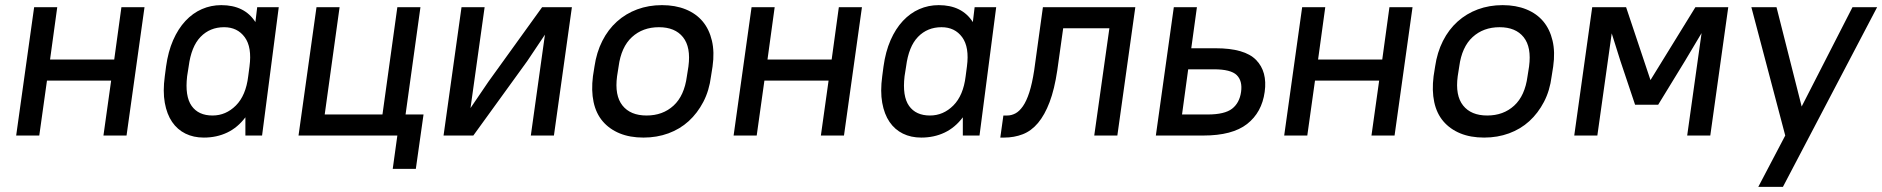

<svg xmlns="http://www.w3.org/2000/svg" viewBox="-20 -528 7333 748"><path d="M413 -214H163L133 0H43L113 -500H203L175 -296H425L453 -500H543L473 0H383Z M774 8Q734 8 702.5 -7.5Q671 -23 650.5 -53Q630 -83 622 -127.5Q614 -172 622 -231L627 -269Q635 -327 654.5 -371.5Q674 -416 702.5 -446.5Q731 -477 766.5 -492.5Q802 -508 842 -508Q933 -508 975 -442L982 -500H1066L1001 0H936V-71Q906 -31 865 -11.5Q824 8 774 8ZM808 -78Q860 -78 899 -117Q938 -156 947 -231L952 -269Q962 -344 933.5 -383Q905 -422 853 -422Q798 -422 761.5 -384.5Q725 -347 715 -269L709 -231Q700 -153 726.5 -115.5Q753 -78 808 -78Z M1213 -500H1303L1245 -82H1470L1528 -500H1618L1560 -82H1630L1600 130H1510L1528 0H1143Z M2103 -393 2034 -290 1824 0H1708L1778 -500H1868L1813 -107L1883 -210L2092 -500H2208L2138 0H2048Z M2487 8Q2434 8 2394 -8.5Q2354 -25 2328 -55.5Q2302 -86 2292.5 -130.5Q2283 -175 2290 -231L2296 -269Q2304 -324 2326.5 -368.5Q2349 -413 2383.5 -444Q2418 -475 2462.5 -491.5Q2507 -508 2559 -508Q2611 -508 2651.5 -491.5Q2692 -475 2717.5 -444.5Q2743 -414 2753.5 -369.5Q2764 -325 2756 -269L2750 -231Q2743 -175 2720 -131Q2697 -87 2663 -56Q2629 -25 2584 -8.5Q2539 8 2487 8ZM2499 -78Q2562 -78 2604 -116.5Q2646 -155 2656 -231L2662 -269Q2672 -344 2641 -383Q2610 -422 2547 -422Q2484 -422 2442 -383.5Q2400 -345 2390 -269L2384 -231Q2374 -156 2405 -117Q2436 -78 2499 -78Z M3208 -214H2958L2928 0H2838L2908 -500H2998L2970 -296H3220L3248 -500H3338L3268 0H3178Z M3569 8Q3529 8 3497.5 -7.5Q3466 -23 3445.5 -53Q3425 -83 3417 -127.5Q3409 -172 3417 -231L3422 -269Q3430 -327 3449.5 -371.5Q3469 -416 3497.5 -446.5Q3526 -477 3561.5 -492.5Q3597 -508 3637 -508Q3728 -508 3770 -442L3777 -500H3861L3796 0H3731V-71Q3701 -31 3660 -11.5Q3619 8 3569 8ZM3603 -78Q3655 -78 3694 -117Q3733 -156 3742 -231L3747 -269Q3757 -344 3728.5 -383Q3700 -422 3648 -422Q3593 -422 3556.5 -384.5Q3520 -347 3510 -269L3504 -231Q3495 -153 3521.5 -115.5Q3548 -78 3603 -78Z M3889 -78H3904Q3920 -78 3935.5 -86Q3951 -94 3965 -114Q3979 -134 3990 -168Q4001 -202 4009 -254L4043 -500H4403L4333 0H4243L4302 -418H4122L4099 -254Q4088 -180 4069 -130Q4050 -80 4024 -49Q3998 -18 3964.5 -5Q3931 8 3892 8H3877Z M4553 -500H4643L4621 -340H4716Q4829 -340 4873.5 -294.5Q4918 -249 4907 -170Q4896 -90 4838.5 -45Q4781 0 4668 0H4483ZM4609 -258 4585 -82H4685Q4751 -82 4780 -104.5Q4809 -127 4815 -170Q4821 -213 4798 -235.5Q4775 -258 4709 -258Z M5353 -214H5103L5073 0H4983L5053 -500H5143L5115 -296H5365L5393 -500H5483L5413 0H5323Z M5762 8Q5709 8 5669 -8.5Q5629 -25 5603 -55.5Q5577 -86 5567.5 -130.5Q5558 -175 5565 -231L5571 -269Q5579 -324 5601.5 -368.5Q5624 -413 5658.5 -444Q5693 -475 5737.5 -491.5Q5782 -508 5834 -508Q5886 -508 5926.5 -491.5Q5967 -475 5992.5 -444.5Q6018 -414 6028.5 -369.5Q6039 -325 6031 -269L6025 -231Q6018 -175 5995 -131Q5972 -87 5938 -56Q5904 -25 5859 -8.5Q5814 8 5762 8ZM5774 -78Q5837 -78 5879 -116.5Q5921 -155 5931 -231L5937 -269Q5947 -344 5916 -383Q5885 -422 5822 -422Q5759 -422 5717 -383.5Q5675 -345 5665 -269L5659 -231Q5649 -156 5680 -117Q5711 -78 5774 -78Z M6293 -290 6259 -398 6203 0H6113L6183 -500H6315L6410 -216L6585 -500H6713L6643 0H6553L6609 -399L6544 -290L6440 -120H6350Z M6935 0 6803 -500H6901L6999 -113L7197 -500H7293L6926 200H6830Z"/></svg>

Font: Retni Sans Medium
Style: Italic
Weight: 500
Italic angle: -8°
Designer: Vitaly Kuzmin
Foundry: ParaType Ltd.
Version: Version 1.00;June 10, 2019;FontCreator 11.5.0.2425 64-bit; t